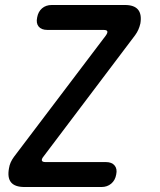

<svg xmlns="http://www.w3.org/2000/svg" viewBox="-20 -750 640 770"><path d="M78 0Q40 0 24.5 -18.5Q9 -37 16 -75Q18 -88 23 -99Q28 -110 36 -121L404 -607Q412 -618 410.5 -624Q409 -630 395 -630H170Q146 -630 135 -643.5Q124 -657 129 -680Q133 -703 148.5 -716.5Q164 -730 188 -730H481Q518 -730 533.5 -711.5Q549 -693 543 -656Q540 -643 535 -631.5Q530 -620 522 -609L155 -123Q146 -112 148 -106Q150 -100 163 -100H405Q428 -100 439.5 -86.5Q451 -73 446 -50Q442 -27 426 -13.5Q410 0 387 0Z"/></svg>

Font: Maple Mono NL Medium
Style: Italic
Weight: 500
Italic angle: -10°
Monospace: yes
Designer: subframe7536
Version: Version 7.000